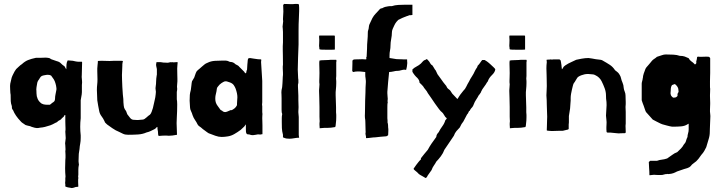

<svg xmlns="http://www.w3.org/2000/svg" viewBox="-20 -656 3665 973"><path d="M182 -363Q192 -363 199.5 -363.5Q207 -364 209 -364Q214 -364 218.5 -363.5Q223 -363 228 -362Q233 -361 235.5 -358.5Q238 -356 242 -355L268 -346Q281 -343 288.5 -335Q296 -327 307 -320Q309 -318 310.5 -314Q312 -310 316 -305Q316 -319 317 -330Q318 -341 323 -350Q328 -350 336 -349Q344 -348 349 -348Q354 -347 362.5 -345Q371 -343 381 -343H395Q396 -342 396 -341V-339V-338V-337V-335Q396 -328 395.5 -317Q395 -306 395 -295.5Q395 -285 394.5 -276.5Q394 -268 394 -266Q395 -255 395.5 -248.5Q396 -242 396 -239Q396 -230 395 -225V-223V-222V-217V-216V-215V-214V-213V-212V-210V-209V-208V-204V-203V-202V-201V-200V-199V-198V-197V-194V-193V-192V-191V-190V-189Q395 -182 394 -177L389 -148V-57Q384 -14 389 30V42Q389 60 386.5 72Q384 84 383 99Q382 108 380.5 115.5Q379 123 379 131Q379 139 378.5 146.5Q378 154 378 161Q378 166 379 171Q380 176 380 178Q380 182 379 183Q378 188 377.5 194Q377 200 377 205V219V222V225V226V228V229V230Q376 233 376 238Q376 240 376.5 242Q377 244 377 246Q377 251 376 254V266Q376 272 376.5 279.5Q377 287 377 289Q377 291 370 291Q363 291 354 295Q352 295 349.5 296Q347 297 344 297Q343 297 333 295Q324 294 318.5 292Q313 290 311 289V276Q309 274 311 260V259V258V257V256V255V254V253V252V251V250V249V248Q312 244 312 238Q310 218 310 197Q310 176 311 156Q312 151 312 143V136V135V134V133V131V130Q312 124 311.5 118.5Q311 113 311 111Q311 104 312 101Q312 99 311.5 91Q311 83 311 81Q310 77 310 70Q310 64 311.5 57Q313 50 313 44Q313 36 312 27.5Q311 19 311 11Q312 6 312 2Q312 -2 312 -7Q312 -11 311.5 -20.5Q311 -30 311 -41V-73Q305 -73 304 -66L293 -56Q291 -51 282.5 -47Q274 -43 272 -40Q268 -36 265.5 -35.5Q263 -35 260 -33Q246 -25 235 -21Q224 -17 208 -13Q200 -11 196 -10.5Q192 -10 183 -9Q175 -7 167 -7Q159 -7 141 -13Q134 -17 121.5 -19Q109 -21 103 -27Q101 -28 94.5 -32.5Q88 -37 85 -41Q57 -70 46 -98Q41 -103 40.5 -108Q40 -113 40 -118Q35 -132 34.5 -143.5Q34 -155 34 -170V-175Q33 -177 32.5 -185Q32 -193 31.5 -202.5Q31 -212 31 -220.5Q31 -229 32 -232L39 -262Q42 -271 46.5 -279.5Q51 -288 54 -294L62 -306Q70 -313 76.5 -319.5Q83 -326 91 -331Q106 -345 122 -351.5Q138 -358 162 -363ZM235 -127Q239 -128 242 -133Q251 -138 255 -142.5Q259 -147 259 -157Q259 -167 261 -176Q263 -185 266 -202V-209Q266 -213 264 -222.5Q262 -232 261 -234Q258 -245 252.5 -254Q247 -263 239 -273Q232 -277 222 -277Q221 -277 215 -276.5Q209 -276 201 -274Q191 -272 187 -267.5Q183 -263 178 -254Q171 -246 169 -237.5Q167 -229 165 -214Q164 -210 164 -203Q164 -201 164.5 -196.5Q165 -192 165 -182Q165 -168 171 -154.5Q177 -141 191 -131Q201 -126 211 -125.5Q221 -125 231 -125Z M583 12Q567 6 549 -6.5Q531 -19 523 -25Q518 -30 514.5 -33Q511 -36 510 -41Q503 -56 494.5 -67Q486 -78 483 -92Q480 -106 477.5 -120.5Q475 -135 473 -148Q473 -162 472 -174Q471 -186 471 -200Q471 -215 472.5 -227Q474 -239 474 -254Q474 -264 473.5 -274.5Q473 -285 473 -295V-309Q473 -318 474.5 -327.5Q476 -337 476 -347Q481 -348 494 -348Q500 -348 511.5 -347.5Q523 -347 532 -347H537Q540 -347 548 -347.5Q556 -348 560 -348H561H562H568H569H571H572H573H578H579H580H582Q600 -348 603 -347Q602 -345 602 -342.5Q602 -340 601 -338Q600 -335 600 -330V-326V-325V-324Q600 -310 599 -299Q598 -288 598 -276Q598 -270 598.5 -252.5Q599 -235 600 -215Q601 -195 602.5 -177.5Q604 -160 605 -154Q605 -144 605.5 -137.5Q606 -131 607 -121Q608 -110 612.5 -102.5Q617 -95 619 -93L625 -77L639 -59Q646 -50 655.5 -49Q665 -48 672 -48H681L704 -50Q712 -51 722 -60.5Q732 -70 740 -75Q745 -80 748.5 -89.5Q752 -99 755 -109Q755 -110 757 -118Q759 -126 761 -135.5Q763 -145 765 -153.5Q767 -162 767 -163Q768 -171 769 -178.5Q770 -186 770 -191Q770 -196 769 -199Q768 -202 768 -209Q768 -214 769.5 -222Q771 -230 771 -240Q771 -248 772 -258Q773 -268 774 -273Q774 -275 775 -278Q775 -283 775 -288V-289V-290V-294V-296V-297V-298V-299V-301V-304V-305V-306Q774 -312 772.5 -317.5Q771 -323 771 -329Q771 -332 772 -335Q773 -338 773 -341H794Q798 -341 801.5 -340Q805 -339 807 -339Q817 -339 821.5 -338.5Q826 -338 828 -338Q834 -338 836 -339Q842 -341 843 -341H844L846 -340Q850 -340 852 -341Q855 -340 860 -340Q863 -340 866 -340.5Q869 -341 873 -341H880V-336Q880 -332 879 -325Q878 -318 878 -309Q878 -290 878.5 -277Q879 -264 879 -257Q879 -250 879 -244Q879 -238 878 -231Q877 -226 877 -217Q877 -213 877.5 -210.5Q878 -208 878 -206Q878 -200 876 -190V-187V-186V-185V-184V-182V-181V-177V-176V-175V-174V-173V-172V-171V-170V-165V-164V-163V-162V-161V-159V-158V-155V-154V-153Q878 -143 878 -126.5Q878 -110 877.5 -93Q877 -76 876 -59.5Q875 -43 875 -32Q875 -17 876 -2.5Q877 12 877 27Q852 32 835 32Q833 32 829.5 31.5Q826 31 821 31Q812 31 803 31.5Q794 32 784 33Q781 29 781 20Q781 15 780.5 11Q780 7 779 2Q778 0 778 -8Q778 -12 777 -13Q775 -13 771 -8Q767 -3 762 -1Q752 4 742.5 8.5Q733 13 723 15Q703 24 679 25.5Q655 27 629 27Q614 27 603.5 22Q593 17 583 12Z M1200 2Q1190 9 1183.5 13.5Q1177 18 1168 23Q1153 32 1135.5 35Q1118 38 1103 38Q1088 38 1071.5 32Q1055 26 1042 21Q1038 20 1034.5 17.5Q1031 15 1028 13Q1022 8 1014.5 3Q1007 -2 1002 -7Q999 -9 996.5 -11.5Q994 -14 990 -16Q985 -19 981 -26Q976 -37 968.5 -47.5Q961 -58 956 -72Q953 -83 948 -93Q943 -103 943 -112Q943 -117 942 -129Q941 -141 941 -146Q941 -155 941.5 -160Q942 -165 942 -175Q942 -180 943.5 -185.5Q945 -191 947 -200Q949 -211 950 -223.5Q951 -236 953 -244Q960 -257 962.5 -260Q965 -263 967 -271Q969 -277 972.5 -286.5Q976 -296 983 -301Q986 -303 992 -308.5Q998 -314 1004.5 -319.5Q1011 -325 1016.5 -329.5Q1022 -334 1023 -334L1041 -342Q1058 -348 1078 -348L1109 -349H1110H1111H1114H1115H1116H1117H1118H1119H1120Q1128 -349 1129 -348Q1134 -348 1139 -345Q1144 -342 1149 -342Q1162 -342 1174 -330Q1183 -326 1190 -321V-320L1192 -318L1194 -316L1196 -314L1198 -312L1200 -310L1202 -308L1204 -306L1206 -304L1208 -302L1209 -301L1210 -300L1211 -299L1213 -297L1217 -293L1219 -291Q1219 -287 1223 -286Q1224 -285 1224.5 -285Q1225 -285 1226 -284Q1228 -286 1228.5 -292Q1229 -298 1232 -303Q1233 -317 1233.5 -328.5Q1234 -340 1235 -344V-347Q1235 -351 1236.5 -356Q1238 -361 1241 -361H1243Q1244 -362 1246 -362Q1249 -362 1268.5 -358.5Q1288 -355 1303 -355Q1304 -355 1304 -350Q1304 -345 1303 -342L1309 -246V-138Q1309 -135 1308.5 -132Q1308 -129 1308 -126Q1309 -121 1309 -117Q1309 -113 1309 -108V-98V-97V-94V-92V-90V-88Q1310 -85 1310 -78Q1310 -76 1309.5 -71Q1309 -66 1309 -58Q1309 -52 1309.5 -41.5Q1310 -31 1310 -20V-18V-17V-10V-8V-7V-6V-5V-4V-3V-2V0V1V4V10V12V13V14V15V16V18V19V24L1303 25Q1301 26 1298 26Q1297 26 1296 25.5Q1295 25 1287 25Q1285 25 1276 27Q1267 29 1262 29Q1259 29 1254.5 28.5Q1250 28 1246 26Q1241 26 1239 25Q1237 24 1232 24Q1227 20 1226.5 12Q1226 4 1226 -1V-26L1218 -15ZM1181 -130Q1181 -136 1182 -148Q1183 -160 1183 -163Q1183 -182 1174 -207Q1171 -215 1165 -224Q1159 -233 1146 -238Q1139 -240 1134 -242Q1129 -244 1124 -244H1120Q1113 -242 1102.5 -235Q1092 -228 1085 -218Q1080 -213 1079 -207Q1078 -201 1077 -193Q1074 -180 1072.5 -173Q1071 -166 1071 -155Q1071 -135 1082.5 -120Q1094 -105 1097 -100Q1100 -97 1102.5 -96.5Q1105 -96 1110 -91Q1116 -88 1121 -88Q1128 -88 1149 -98H1155Q1164 -103 1170 -108Q1176 -113 1181 -123Z M1491 -258Q1492 -257 1492 -248V-241V-240V-239V-238V-236Q1490 -230 1490 -227V-221V-220V-219V-218V-217Q1490 -211 1491 -194.5Q1492 -178 1492 -171V-149Q1492 -140 1492.5 -131Q1493 -122 1493 -113Q1493 -106 1492.5 -101Q1492 -96 1492 -93V-86Q1492 -80 1493 -74.5Q1494 -69 1494 -63V28Q1494 33 1495 36.5Q1496 40 1496 41Q1496 42 1495 42H1494Q1484 42 1471 44.5Q1458 47 1447 47Q1438 47 1431.5 46Q1425 45 1414 40V27Q1409 8 1408.5 -7.5Q1408 -23 1408 -37V-40V-48V-52V-53V-56V-58Q1408 -63 1408.5 -67.5Q1409 -72 1410 -77Q1410 -81 1408 -85Q1408 -86 1407.5 -90.5Q1407 -95 1407 -100V-105V-106V-107V-108V-109V-113V-114V-115V-116V-158Q1407 -170 1406.5 -177Q1406 -184 1406 -187Q1406 -192 1406.5 -196.5Q1407 -201 1408 -206Q1409 -207 1410 -215.5Q1411 -224 1411.5 -234.5Q1412 -245 1412.5 -254.5Q1413 -264 1413 -266Q1414 -271 1414 -276.5Q1414 -282 1414 -287Q1414 -293 1413.5 -298Q1413 -303 1413 -309Q1413 -314 1413 -319Q1413 -324 1414 -329Q1414 -358 1413.5 -376.5Q1413 -395 1413 -404Q1413 -413 1413 -422Q1413 -431 1414 -441V-445V-446V-459V-460V-461V-462V-464V-465V-466V-467V-472V-473V-477Q1414 -485 1414 -494Q1414 -503 1413 -511Q1412 -515 1412 -521Q1412 -525 1413.5 -534.5Q1415 -544 1415 -548Q1415 -554 1414 -559Q1414 -569 1415 -578.5Q1416 -588 1416 -597Q1416 -607 1415.5 -614Q1415 -621 1415 -631L1420 -636Q1430 -636 1439 -635.5Q1448 -635 1453 -635H1463Q1468 -636 1475 -636H1480H1481H1482H1483H1486H1487Q1492 -636 1495 -633Q1496 -625 1496 -616.5Q1496 -608 1496 -600Q1496 -584 1494.5 -560Q1493 -536 1493 -501V-431Q1492 -395 1490.5 -364Q1489 -333 1489 -303Q1489 -292 1490 -280.5Q1491 -269 1491 -258Z M1598 -417Q1597 -419 1597 -426Q1597 -429 1597.5 -435.5Q1598 -442 1598 -453Q1598 -458 1597.5 -462Q1597 -466 1597 -470Q1597 -472 1597.5 -473Q1598 -474 1598 -476H1670Q1675 -476 1676 -475.5Q1677 -475 1677 -470V-405Q1673 -404 1659 -404H1657H1646H1645H1641H1640H1639H1638H1637H1636H1634H1633Q1620 -404 1609.5 -404.5Q1599 -405 1599 -407Q1598 -409 1598 -417ZM1683 -87Q1684 -80 1684 -74Q1684 -68 1684 -62Q1684 -56 1683.5 -45.5Q1683 -35 1681 -21Q1681 -15 1678 -12Q1668 -10 1657.5 -9Q1647 -8 1640 -8H1631H1624Q1618 -8 1611 -7Q1604 -6 1600 -6Q1600 -12 1599.5 -16Q1599 -20 1599 -23V-31Q1600 -34 1600 -42Q1600 -45 1599.5 -51Q1599 -57 1599 -65V-114Q1598 -137 1598 -161Q1598 -185 1597 -193V-200Q1597 -206 1598 -213Q1599 -220 1599 -229Q1598 -234 1598 -238.5Q1598 -243 1598 -248Q1598 -253 1598.5 -262.5Q1599 -272 1599 -286Q1599 -298 1598.5 -311Q1598 -324 1598 -330Q1598 -335 1598 -340Q1598 -345 1599 -349Q1607 -351 1619 -351Q1631 -351 1645 -352Q1650 -353 1656 -353Q1662 -353 1667 -353H1677H1678H1679H1680H1681H1682H1683Q1685 -353 1685 -349V-346Q1684 -342 1684 -340V-317V-284Q1684 -277 1684 -271Q1684 -265 1683 -258Q1684 -251 1684 -245Q1684 -239 1684 -234Q1684 -228 1683.5 -218.5Q1683 -209 1681 -189V-183V-182V-180V-179V-177V-176V-175V-174V-173Q1681 -160 1682 -143.5Q1683 -127 1683 -112V-110V-96V-95V-91V-89V-88Z M1966 -625Q1981 -630 1998.5 -631Q2016 -632 2031 -632H2070V-580Q2067 -580 2065 -579.5Q2063 -579 2061 -579H2057Q2052 -579 2050 -577Q2048 -575 2043 -575Q2029 -570 2018.5 -565Q2008 -560 1998 -555Q1993 -550 1988.5 -544.5Q1984 -539 1979 -529Q1974 -519 1970 -509.5Q1966 -500 1966 -491Q1966 -476 1962.5 -458.5Q1959 -441 1959 -426Q1959 -412 1956.5 -400.5Q1954 -389 1954 -374V-362L1967 -360Q1970 -360 1979 -358Q1988 -356 1998 -356Q2007 -356 2015.5 -355.5Q2024 -355 2026 -355H2043Q2043 -345 2043.5 -342Q2044 -339 2044 -337Q2044 -331 2043 -327Q2043 -324 2042 -318.5Q2041 -313 2040 -309Q2039 -308 2039 -307H2040Q2040 -308 2038 -302H2036Q2035 -302 2033 -302.5Q2031 -303 2028 -303Q2024 -303 2021 -302Q2018 -302 2010.5 -299.5Q2003 -297 1996 -297H1992Q1988 -297 1983 -296Q1978 -295 1974 -294Q1968 -293 1963 -292Q1958 -291 1952 -291Q1950 -271 1947 -241Q1944 -211 1943 -191V-183Q1943 -174 1944 -167.5Q1945 -161 1945 -155Q1945 -148 1944 -144Q1944 -141 1944.5 -139Q1945 -137 1945 -136Q1945 -134 1944 -133Q1943 -129 1943 -109V-105V-103V-91V-90V-84V-81V-75V-73Q1943 -64 1943 -57Q1943 -50 1944 -45Q1944 -39 1944 -34V-35Q1946 -30 1946.5 -22.5Q1947 -15 1947 -10Q1948 -6 1948 -2Q1948 2 1948 6Q1948 10 1947.5 18.5Q1947 27 1947 29Q1946 30 1945 30.5Q1944 31 1943 32Q1940 35 1934 35Q1929 35 1921.5 36Q1914 37 1909 37Q1904 37 1895.5 38.5Q1887 40 1882 40Q1873 40 1859 42Q1845 44 1835 44Q1835 34 1833.5 30Q1832 26 1832 22Q1832 16 1833 13Q1833 12 1832.5 3Q1832 -6 1832 -17.5Q1832 -29 1831.5 -38Q1831 -47 1831 -48Q1829 -58 1829 -69Q1829 -72 1829.5 -83Q1830 -94 1830 -113Q1830 -126 1830.5 -147.5Q1831 -169 1832 -186Q1832 -194 1832.5 -212Q1833 -230 1834 -239V-246Q1834 -253 1832.5 -260.5Q1831 -268 1831 -278V-291Q1817 -293 1807.5 -293.5Q1798 -294 1795 -294Q1781 -294 1770 -291Q1766 -293 1765 -297Q1765 -307 1765.5 -316.5Q1766 -326 1766 -335V-349Q1771 -354 1773 -354.5Q1775 -355 1780 -355Q1790 -355 1800.5 -355.5Q1811 -356 1816 -356Q1827 -356 1832 -355Q1835 -355 1836 -356Q1837 -356 1837 -357Q1837 -359 1836 -361.5Q1835 -364 1838 -369Q1838 -383 1839 -388.5Q1840 -394 1840 -409Q1840 -431 1842 -450.5Q1844 -470 1844 -491Q1844 -498 1845.5 -501.5Q1847 -505 1848 -510Q1849 -516 1849.5 -521.5Q1850 -527 1852 -532L1867 -564Q1875 -578 1882.5 -585.5Q1890 -593 1897 -601Q1906 -612 1909.5 -613Q1913 -614 1915 -614Q1917 -614 1921 -616.5Q1925 -619 1932 -621Q1940 -623 1947 -624Q1954 -625 1956 -625H1959Z M2237 -63Q2233 -68 2229 -75.5Q2225 -83 2220 -87Q2214 -91 2204.5 -103.5Q2195 -116 2184.5 -131Q2174 -146 2164.5 -160.5Q2155 -175 2148 -184Q2144 -193 2136.5 -201.5Q2129 -210 2124 -219Q2119 -224 2115 -228.5Q2111 -233 2106 -237Q2106 -250 2094 -262Q2089 -266 2082 -274.5Q2075 -283 2070 -292V-304Q2079 -313 2091 -319Q2103 -325 2113 -334L2124 -346Q2129 -351 2133.5 -352Q2138 -353 2143 -357L2148 -352Q2156 -344 2158.5 -338.5Q2161 -333 2167 -327Q2171 -327 2176.5 -316.5Q2182 -306 2184 -304Q2189 -299 2190.5 -294Q2192 -289 2197 -280Q2208 -266 2217 -252.5Q2226 -239 2237 -226Q2242 -221 2243.5 -216.5Q2245 -212 2250 -207Q2261 -200 2266 -190.5Q2271 -181 2280 -173L2298 -154Q2298 -155 2299 -155V-156Q2300 -158 2303 -161V-162Q2305 -166 2308 -169.5Q2311 -173 2313 -177Q2317 -182 2320.5 -186.5Q2324 -191 2328 -196Q2337 -204 2343 -217Q2349 -230 2357 -243Q2363 -256 2371.5 -268.5Q2380 -281 2387 -297Q2392 -307 2396 -312Q2400 -317 2400 -322Q2409 -331 2414 -339Q2419 -347 2424 -352H2436Q2439 -351 2448 -344.5Q2457 -338 2466 -329.5Q2475 -321 2482.5 -314Q2490 -307 2490 -304Q2488 -290 2474 -276.5Q2460 -263 2454 -249Q2454 -245 2450 -241Q2449 -240 2448.5 -239Q2448 -238 2447 -237Q2443 -229 2436 -220Q2429 -211 2424 -203Q2424 -202 2423 -201V-200H2422V-199V-198H2421V-197V-196H2420V-195Q2420 -194 2419 -193Q2419 -192 2418 -192V-191V-190L2417 -188Q2416 -188 2416 -187V-186L2415 -185Q2411 -178 2406 -173Q2401 -163 2393 -151Q2385 -139 2382 -130Q2377 -116 2372.5 -112Q2368 -108 2363 -100L2361 -96Q2360 -93 2357 -93Q2354 -88 2353 -84.5Q2352 -81 2347 -76Q2342 -66 2337.5 -58Q2333 -50 2328 -40Q2319 -30 2310 -10Q2301 -1 2293 8.5Q2285 18 2280 32Q2266 54 2251 75Q2236 96 2232 103Q2226 120 2214 136Q2202 152 2191 163Q2186 173 2179 182.5Q2172 192 2167 206Q2162 214 2154.5 223.5Q2147 233 2143 242Q2138 246 2136.5 246Q2135 246 2130 242L2128 241L2126 240L2125 239H2124L2123 238L2121 237L2119 236L2118 235H2117L2116 234H2115L2114 233L2112 232Q2103 228 2094 217Q2089 213 2082.5 207.5Q2076 202 2076 200V199Q2076 199 2080 193Q2084 187 2089.5 179.5Q2095 172 2101.5 164Q2108 156 2113 152V146Q2121 136 2130 124.5Q2139 113 2148 103Q2157 86 2167 71.5Q2177 57 2191 38Q2191 26 2203 14Q2211 -2 2221.5 -16Q2232 -30 2237 -47L2240 -50Q2244 -54 2244 -57Z M2562 -417Q2561 -419 2561 -426Q2561 -429 2561.5 -435.5Q2562 -442 2562 -453Q2562 -458 2561.5 -462Q2561 -466 2561 -470Q2561 -472 2561.5 -473Q2562 -474 2562 -476H2634Q2639 -476 2640 -475.5Q2641 -475 2641 -470V-405Q2637 -404 2623 -404H2621H2610H2609H2605H2604H2603H2602H2601H2600H2598H2597Q2584 -404 2573.5 -404.5Q2563 -405 2563 -407Q2562 -409 2562 -417ZM2647 -87Q2648 -80 2648 -74Q2648 -68 2648 -62Q2648 -56 2647.5 -45.5Q2647 -35 2645 -21Q2645 -15 2642 -12Q2632 -10 2621.5 -9Q2611 -8 2604 -8H2595H2588Q2582 -8 2575 -7Q2568 -6 2564 -6Q2564 -12 2563.5 -16Q2563 -20 2563 -23V-31Q2564 -34 2564 -42Q2564 -45 2563.5 -51Q2563 -57 2563 -65V-114Q2562 -137 2562 -161Q2562 -185 2561 -193V-200Q2561 -206 2562 -213Q2563 -220 2563 -229Q2562 -234 2562 -238.5Q2562 -243 2562 -248Q2562 -253 2562.5 -262.5Q2563 -272 2563 -286Q2563 -298 2562.5 -311Q2562 -324 2562 -330Q2562 -335 2562 -340Q2562 -345 2563 -349Q2571 -351 2583 -351Q2595 -351 2609 -352Q2614 -353 2620 -353Q2626 -353 2631 -353H2641H2642H2643H2644H2645H2646H2647Q2649 -353 2649 -349V-346Q2648 -342 2648 -340V-317V-284Q2648 -277 2648 -271Q2648 -265 2647 -258Q2648 -251 2648 -245Q2648 -239 2648 -234Q2648 -228 2647.5 -218.5Q2647 -209 2645 -189V-183V-182V-180V-179V-177V-176V-175V-174V-173Q2645 -160 2646 -143.5Q2647 -127 2647 -112V-110V-96V-95V-91V-89V-88Z M2751 -341Q2751 -344 2750.5 -346.5Q2750 -349 2750 -350V-353Q2751 -353 2753.5 -353.5Q2756 -354 2758 -354H2764Q2766 -355 2771 -355Q2772 -355 2774 -354.5Q2776 -354 2777 -354Q2782 -354 2784 -355H2814Q2816 -355 2818 -353L2819 -352L2820 -351L2821 -350L2823 -341Q2823 -337 2824 -334Q2826 -324 2826 -317Q2827 -315 2827 -311Q2827 -305 2828 -305Q2832 -309 2834 -313.5Q2836 -318 2839 -320Q2841 -322 2842 -322.5Q2843 -323 2844 -324Q2844 -325 2845 -325H2846V-326H2847Q2847 -326 2860 -334Q2869 -339 2876.5 -342Q2884 -345 2900 -353Q2907 -355 2927 -358.5Q2947 -362 2962 -362Q2973 -361 2980 -359.5Q2987 -358 2999 -356Q3004 -355 3015.5 -354Q3027 -353 3031 -351Q3056 -337 3071 -327Q3086 -317 3097 -300Q3099 -298 3103 -295.5Q3107 -293 3112 -288Q3117 -283 3121.5 -274.5Q3126 -266 3126 -264Q3130 -247 3135 -236.5Q3140 -226 3141 -209Q3142 -201 3146 -191.5Q3150 -182 3150 -172Q3150 -162 3150.5 -153.5Q3151 -145 3151 -140Q3151 -135 3151 -128.5Q3151 -122 3150 -114Q3150 -107 3150.5 -101Q3151 -95 3151 -89V-42V-41V-36V-35V-34V-33V-31V-30Q3151 -22 3150 -18Q3150 -10 3150.5 -4Q3151 2 3151 10V11V12V13V14V15Q3151 16 3149 18Q3148 19 3144 19H3143H3140H3139H3138Q3129 19 3123.5 19.5Q3118 20 3116 20Q3108 20 3104 19L3074 16H3069H3060Q3056 16 3054 13Q3053 5 3053 -1Q3053 -7 3053 -12Q3053 -16 3053.5 -22.5Q3054 -29 3054 -37Q3054 -42 3053 -49.5Q3052 -57 3051 -70L3054 -123Q3054 -134 3053.5 -139Q3053 -144 3052.5 -147.5Q3052 -151 3051.5 -156Q3051 -161 3051 -172Q3051 -190 3044.5 -208Q3038 -226 3029 -244Q3024 -254 3016 -262Q3008 -270 2995 -276Q2993 -277 2990 -278Q2987 -279 2985 -279L2962 -281H2958Q2943 -281 2926 -274.5Q2909 -268 2905 -261Q2901 -255 2898.5 -250.5Q2896 -246 2894 -243V-242H2893V-241Q2892 -241 2892 -240Q2892 -239 2891 -239Q2891 -238 2890 -238V-237V-236Q2889 -236 2889 -235Q2888 -235 2888 -234Q2888 -233 2887 -233V-232H2886V-231Q2885 -229 2883 -221Q2881 -213 2878.5 -202.5Q2876 -192 2874 -180.5Q2872 -169 2872 -160V-158V-153V-151V-150V-149V-148V-147Q2872 -138 2871 -134L2869 -106L2863 -68V-66V-57V-54V-53V-52V-50V-49V-48V-47Q2863 -41 2863 -35.5Q2863 -30 2862 -25V-2Q2857 2 2852 2Q2841 4 2837.5 5.5Q2834 7 2827 7H2820H2810Q2802 7 2792.5 7.5Q2783 8 2777 8Q2766 8 2762 7Q2758 6 2754 6Q2752 5 2751 5V4V3V2V1V0V-1Q2751 -5 2751.5 -13.5Q2752 -22 2752 -31.5Q2752 -41 2752.5 -50Q2753 -59 2753 -64Q2753 -82 2752 -94Q2751 -106 2751 -124Q2751 -139 2750.5 -148.5Q2750 -158 2749 -173Q2749 -181 2750 -193.5Q2751 -206 2751 -220Q2751 -237 2750.5 -253Q2750 -269 2750 -277Q2749 -294 2749 -309.5Q2749 -325 2751 -341Z M3239 -271Q3239 -273 3242.5 -284Q3246 -295 3247 -296Q3249 -301 3250 -304.5Q3251 -308 3256 -315Q3260 -320 3266.5 -327Q3273 -334 3275 -337Q3281 -345 3284 -348Q3288 -353 3296 -358Q3304 -363 3309 -368Q3323 -372 3333.5 -376Q3344 -380 3354 -380Q3374 -380 3392.5 -379Q3411 -378 3425 -373Q3440 -373 3450 -369.5Q3460 -366 3470 -361Q3475 -351 3483 -345.5Q3491 -340 3496 -335L3502 -329Q3509 -333 3509 -339Q3509 -340 3508.5 -340.5Q3508 -341 3508 -342Q3508 -345 3510 -351Q3512 -357 3512 -361.5Q3512 -366 3514 -368Q3515 -369 3518 -369Q3520 -369 3522.5 -368.5Q3525 -368 3529 -368Q3538 -368 3547.5 -368.5Q3557 -369 3561 -369Q3570 -369 3573 -368Q3575 -367 3577 -364.5Q3579 -362 3579 -361V-354V-286Q3579 -281 3578.5 -269Q3578 -257 3578 -244V-240V-239V-230V-229V-228V-226V-225V-224V-223V-221V-219Q3578 -208 3579 -207Q3579 -197 3578.5 -188Q3578 -179 3578 -175V-168L3579 -136V-129Q3579 -123 3578.5 -115.5Q3578 -108 3578 -100Q3578 -95 3578 -90Q3578 -85 3579 -80Q3580 -77 3580 -68Q3580 -66 3579.5 -55Q3579 -44 3578.5 -30.5Q3578 -17 3577.5 -4.5Q3577 8 3577 13Q3577 32 3570.5 51.5Q3564 71 3559 90Q3554 100 3549 109Q3544 118 3534 129Q3530 134 3525 141.5Q3520 149 3515 154Q3510 161 3497.5 169.5Q3485 178 3480 186Q3475 192 3463 196Q3451 200 3446 201L3411 213Q3402 218 3392.5 221.5Q3383 225 3369 226Q3367 226 3365 226Q3365 225 3364 225Q3362 225 3361 226Q3351 226 3344.5 228.5Q3338 231 3328 231H3322Q3308 231 3305 230.5Q3302 230 3299 230Q3296 230 3291.5 230Q3287 230 3282 231Q3281 231 3277.5 231.5Q3274 232 3273 232Q3271 232 3271 231Q3271 212 3269.5 196Q3268 180 3268 165L3275 159H3309Q3323 154 3334.5 153Q3346 152 3361 147Q3375 138 3386.5 129Q3398 120 3412 115Q3422 106 3431 96.5Q3440 87 3445 77Q3454 68 3456.5 58Q3459 48 3464 38Q3464 29 3467 19.5Q3470 10 3470 0V-26Q3470 -29 3469 -29Q3468 -29 3467 -28Q3466 -27 3465.5 -27Q3465 -27 3464 -26Q3450 -17 3431 -15.5Q3412 -14 3393 -14H3386Q3373 -16 3359 -20Q3346 -23 3337 -26Q3328 -29 3317 -35Q3314 -37 3308 -39.5Q3302 -42 3288 -50L3254 -88Q3251 -93 3248.5 -101Q3246 -109 3242 -120Q3240 -126 3237 -133Q3234 -140 3232 -148V-232Q3232 -237 3234.5 -245.5Q3237 -254 3237 -258Q3237 -261 3238 -262Q3238 -264 3238.5 -266Q3239 -268 3239 -271ZM3393 -161Q3398 -161 3402.5 -162Q3407 -163 3412 -168Q3414 -172 3414 -175Q3414 -176 3413.5 -176.5Q3413 -177 3413 -178Q3413 -181 3415 -183Q3419 -190 3419 -192Q3419 -193 3418.5 -194Q3418 -195 3418 -200Q3418 -213 3406 -225Q3401 -230 3399 -230Q3397 -230 3386 -225Q3379 -218 3379 -196Q3379 -194 3378.5 -190Q3378 -186 3378 -184Q3378 -180 3380 -174Q3380 -172 3385 -166.5Q3390 -161 3393 -161Z"/></svg>

Font: Kirang Haerang sl
Style: Regular
Weight: 400
Version: Version 1.00